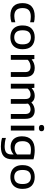

<svg xmlns="http://www.w3.org/2000/svg" viewBox="1678 -2490 1042 4438"><g transform="rotate(90 2199.0 -271.0)"><path d="M340 10Q201 10 126.5 -60.2Q52 -130.5 52 -271Q52 -411 130.2 -481.8Q208.5 -552.5 357.5 -552.5Q433.5 -552.5 494.5 -535.5V-446.5Q462.5 -454 432 -458Q401.5 -462 367 -462Q265.5 -462 216 -416.5Q166.5 -371 166.5 -272.5Q166.5 -172.5 213.8 -126.5Q261 -80.5 351.5 -80.5Q383.5 -80.5 417 -86Q450.5 -91.5 494.5 -104V-15Q460.5 -3 421.2 3.5Q382 10 340 10Z M842.5 10Q760 10 698.2 -21Q636.5 -52 602.2 -114.5Q568 -177 568 -272Q568 -412.5 642.2 -482.5Q716.5 -552.5 842.5 -552.5Q970 -552.5 1043.8 -483.2Q1117.5 -414 1117.5 -272Q1117.5 -178.5 1083 -115.8Q1048.5 -53 986.5 -21.5Q924.5 10 842.5 10ZM842.5 -79Q918 -79 961.8 -123.5Q1005.5 -168 1005.5 -271.5Q1005.5 -375.5 961.8 -419.8Q918 -464 842.5 -464Q767 -464 723.5 -420Q680 -376 680 -272.5Q680 -168.5 723.5 -123.8Q767 -79 842.5 -79Z M1251 0V-544H1344L1351 -484.5H1357.5Q1395.5 -517.5 1445.8 -535Q1496 -552.5 1550.5 -552.5Q1612.5 -552.5 1659.2 -530.2Q1706 -508 1732.2 -459.2Q1758.5 -410.5 1758.5 -332V0H1646.5V-327.5Q1646.5 -399 1614 -427.8Q1581.5 -456.5 1523.5 -456.5Q1483 -456.5 1439.5 -441.2Q1396 -426 1363 -391.5V0Z M1916 0V-544H2009L2016 -484.5H2022.5Q2091 -552.5 2195.5 -552.5Q2245 -552.5 2284.5 -534Q2324 -515.5 2348 -475.5Q2392 -518 2440.8 -535.2Q2489.5 -552.5 2535.5 -552.5Q2620.5 -552.5 2673.8 -501.8Q2727 -451 2727 -334.5V0H2615.5V-328.5Q2615.5 -400.5 2585.8 -428.5Q2556 -456.5 2508 -456.5Q2473 -456.5 2437.5 -442.8Q2402 -429 2375 -396Q2379.5 -368 2379.5 -335.5V0H2269.5V-328.5Q2269.5 -400.5 2241.5 -428.5Q2213.5 -456.5 2165 -456.5Q2127.5 -456.5 2091.2 -440.2Q2055 -424 2028 -389.5V0Z M2884.5 0V-544H2996.5V0ZM2940.5 -649.5Q2867.5 -649.5 2867.5 -710Q2867.5 -771.5 2940.5 -771.5Q3013.5 -771.5 3013.5 -710Q3013.5 -649.5 2940.5 -649.5Z M3365.5 230Q3319 230 3267.5 223.5Q3216 217 3168 202.5V113.5Q3221 129 3269.2 136Q3317.5 143 3359 143Q3460.5 143 3505.5 105.2Q3550.5 67.5 3550.5 -21V-61.5H3544.5Q3513 -30.5 3468.8 -13Q3424.5 4.5 3369.5 4.5Q3303.5 4.5 3249.2 -23.8Q3195 -52 3163 -110.5Q3131 -169 3131 -260.5Q3131 -402.5 3211.2 -477.5Q3291.5 -552.5 3449.5 -552.5Q3503.5 -552.5 3559 -545Q3614.5 -537.5 3662.5 -523.5V-41Q3662.5 102.5 3589.2 166.2Q3516 230 3365.5 230ZM3404 -87.5Q3443.5 -87.5 3482.2 -101Q3521 -114.5 3550.5 -145V-452.5Q3528.5 -458 3500.5 -461.8Q3472.5 -465.5 3439 -465.5Q3342 -465.5 3292.5 -417.5Q3243 -369.5 3243 -270Q3243 -202.5 3263.8 -162.5Q3284.5 -122.5 3321 -105Q3357.5 -87.5 3404 -87.5Z M4071 10Q3988.5 10 3926.8 -21Q3865 -52 3830.8 -114.5Q3796.5 -177 3796.5 -272Q3796.5 -412.5 3870.8 -482.5Q3945 -552.5 4071 -552.5Q4198.5 -552.5 4272.2 -483.2Q4346 -414 4346 -272Q4346 -178.5 4311.5 -115.8Q4277 -53 4215 -21.5Q4153 10 4071 10ZM4071 -79Q4146.5 -79 4190.2 -123.5Q4234 -168 4234 -271.5Q4234 -375.5 4190.2 -419.8Q4146.5 -464 4071 -464Q3995.5 -464 3952 -420Q3908.5 -376 3908.5 -272.5Q3908.5 -168.5 3952 -123.8Q3995.5 -79 4071 -79Z"/></g></svg>

Font: Encode Sans Exp Md
Style: Regular
Weight: 500
Width: 7
Designer: Multiple Designers
Foundry: Impallari Type
Version: Version 3.002; ttfautohint (v1.8.3) -l 8 -r 50 -G 200 -x 14 